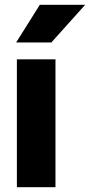

<svg xmlns="http://www.w3.org/2000/svg" viewBox="-20 -776 373 796"><path d="M210 0H50V-530H210ZM145 -756H333L193 -600H47Z"/></svg>

Font: Roundo
Style: Bold
Weight: 700
Designer: Namrata Goyal (Gurmukhi), Shiva Nallaperumal (Latin)
Foundry: Indian Type Foundry
Version: Version 1.000;PS 1.0;hotconv 1.0.88;makeotf.lib2.5.647800